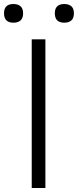

<svg xmlns="http://www.w3.org/2000/svg" viewBox="-65 -936 388 956"><path d="M255 -823Q208 -823 208 -870Q208 -916 255 -916Q277 -916 290 -905Q303 -894 303 -870Q303 -845 290 -834Q277 -823 255 -823ZM2 -823Q-45 -823 -45 -870Q-45 -916 2 -916Q24 -916 37 -905Q50 -894 50 -870Q50 -845 37 -834Q24 -823 2 -823ZM93 -740H161V0H93Z"/></svg>

Font: EncodeSans
Style: Light
Weight: 300
Designer: Pablo Impallari, Andres Torresi
Foundry: Pablo Impallari, Andres Torresi
Version: Version 1.000; ttfautohint (v1.4.1)